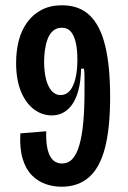

<svg xmlns="http://www.w3.org/2000/svg" viewBox="-20 -693 484 727"><path d="M213 14Q182 14 153 4Q124 -6 101 -29Q78 -52 66 -91Q54 -130 57 -188L155 -196Q154 -165 157.5 -142Q161 -119 168.5 -104Q176 -89 187.5 -81.5Q199 -74 215 -74Q239 -74 255 -92Q271 -110 281 -145.5Q291 -181 295.5 -231.5Q300 -282 300 -346Q300 -360 300 -374.5Q300 -389 300 -404Q300 -419 298 -433H287Q286 -385 277 -351.5Q268 -318 253 -297Q238 -276 218.5 -266Q199 -256 176 -256Q139 -256 108 -279.5Q77 -303 59 -347.5Q41 -392 41 -455Q41 -500 51 -539Q61 -578 83 -608.5Q105 -639 138 -656Q171 -673 215 -673Q279 -673 319 -635.5Q359 -598 378 -521Q397 -444 397 -326Q397 -208 377.5 -133Q358 -58 317 -22Q276 14 213 14ZM209 -333Q230 -333 244 -349Q258 -365 265.5 -395Q273 -425 273 -468Q273 -504 267 -531Q261 -558 248.5 -573Q236 -588 214 -588Q194 -588 180.5 -576Q167 -564 160 -544.5Q153 -525 150 -503Q147 -481 147 -460Q147 -421 154.5 -392.5Q162 -364 176 -348.5Q190 -333 209 -333Z"/></svg>

Font: Bricolage Grotesque Condensed Medium
Style: Regular
Weight: 500
Width: 3
Designer: Mathieu Triay
Foundry: Atelier Triay
Version: Version 1.000;gftools[0.9.30]